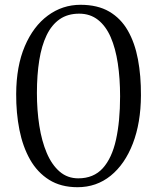

<svg xmlns="http://www.w3.org/2000/svg" viewBox="-20 -772 656 801"><path d="M303.5 9Q234 9 185 -21.8Q136 -52.5 105.5 -106.2Q75 -160 61 -230.5Q47 -301 47.5 -380Q48 -496 83.5 -579.2Q119 -662.5 179.8 -707.2Q240.5 -752 316 -752Q387 -752 435.5 -723.8Q484 -695.5 513.2 -644.5Q542.5 -593.5 555.5 -524.5Q568.5 -455.5 568 -374Q567.5 -259.5 534.2 -173.2Q501 -87 441.8 -39Q382.5 9 303.5 9ZM306.5 -28Q370.5 -28 408.8 -70.2Q447 -112.5 464 -189.5Q481 -266.5 481 -370Q481 -444.5 471.5 -507.5Q462 -570.5 441.8 -617Q421.5 -663.5 388.8 -689.2Q356 -715 310.5 -715Q262.5 -715 229 -691.8Q195.5 -668.5 174.5 -625Q153.5 -581.5 143.8 -520.5Q134 -459.5 134 -384Q134 -312 144 -247.8Q154 -183.5 175 -134Q196 -84.5 228.8 -56.2Q261.5 -28 306.5 -28Z"/></svg>

Font: Merriweather 72pt Light
Style: Regular
Weight: 300
Version: Version 2.100